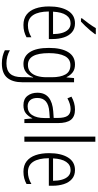

<svg xmlns="http://www.w3.org/2000/svg" viewBox="485 -1290 1046 2056"><g transform="rotate(90 1008.0 -262.0)"><path d="M230 -542Q288 -542 325.5 -509.5Q363 -477 380.5 -422.5Q398 -368 398 -303V-262H103Q104 -152 141 -95Q178 -38 252 -38Q316 -38 379 -75V-23Q350 -7 318 1.5Q286 10 248 10Q180 10 136 -24Q92 -58 70.5 -120Q49 -182 49 -264Q49 -391 95 -466.5Q141 -542 230 -542ZM230 -495Q175 -495 142.5 -448Q110 -401 105 -307H345Q345 -359 333 -402Q321 -445 295.5 -470Q270 -495 230 -495ZM346 -757Q331 -735 307.5 -707Q284 -679 258 -652Q232 -625 211 -606H176V-617Q206 -654 233.5 -692Q261 -730 281 -765H346Z M670 -542Q722 -542 754 -517.5Q786 -493 806 -452H809L816 -532H861V19Q861 126 813 183.5Q765 241 659 241Q617 241 582.5 232.5Q548 224 518 209V155Q550 173 585 182.5Q620 192 659 192Q733 192 769.5 152Q806 112 806 27V-4Q806 -24 807 -46Q808 -68 810 -93H806Q788 -45 752.5 -17.5Q717 10 665 10Q583 10 538 -59Q493 -128 493 -263Q493 -396 538 -469Q583 -542 670 -542ZM678 -493Q611 -493 580 -432Q549 -371 549 -263Q549 -149 580.5 -93.5Q612 -38 675 -38Q722 -38 751 -64.5Q780 -91 793.5 -136Q807 -181 807 -237V-294Q807 -387 777 -440Q747 -493 678 -493Z M1153 -542Q1229 -542 1263.5 -497.5Q1298 -453 1298 -359V0H1256L1248 -85H1246Q1227 -44 1195 -17Q1163 10 1106 10Q1040 10 1006.5 -33Q973 -76 973 -139Q973 -219 1024.5 -260.5Q1076 -302 1172 -309L1243 -314V-355Q1243 -431 1220 -463Q1197 -495 1148 -495Q1095 -495 1033 -461L1015 -504Q1046 -522 1081 -532Q1116 -542 1153 -542ZM1178 -267Q1029 -257 1029 -140Q1029 -88 1053 -61.5Q1077 -35 1119 -35Q1181 -35 1212.5 -84Q1244 -133 1244 -216V-272Z M1498 0H1443V-760H1498Z M1801 -542Q1859 -542 1896.5 -509.5Q1934 -477 1951.5 -422.5Q1969 -368 1969 -303V-262H1674Q1675 -152 1712 -95Q1749 -38 1823 -38Q1887 -38 1950 -75V-23Q1921 -7 1889 1.5Q1857 10 1819 10Q1751 10 1707 -24Q1663 -58 1641.5 -120Q1620 -182 1620 -264Q1620 -391 1666 -466.5Q1712 -542 1801 -542ZM1801 -495Q1746 -495 1713.5 -448Q1681 -401 1676 -307H1916Q1916 -359 1904 -402Q1892 -445 1866.5 -470Q1841 -495 1801 -495Z"/></g></svg>

Font: Noto Sans Khmer UI Condensed Light
Style: Regular
Weight: 300
Width: 3
Designer: Danh Hong and the Monotype Design Team
Foundry: Monotype Imaging Inc.
Version: Version 2.002; ttfautohint (v1.8.4.7-5d5b)